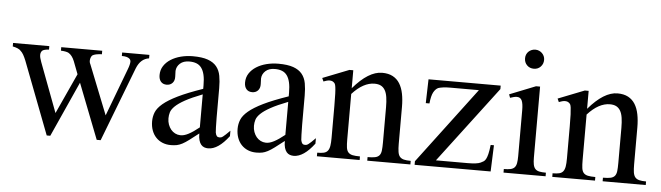

<svg xmlns="http://www.w3.org/2000/svg" viewBox="-44 -814 3423 994"><g transform="rotate(5 1667.5 -316.5)"><path d="M714.4 -429.2Q670.9 -423.3 650.4 -372.6L501.5 14.6H481L369.1 -272.5L239.7 14.6H221.2L77.1 -361.8Q69.8 -379.9 63 -391.6Q56.2 -403.3 48.8 -409.7Q43.5 -416.5 32.2 -421.4Q21 -426.3 5.9 -429.2V-447.3H194.3V-429.2Q168.5 -427.7 159.7 -420.4Q151.4 -412.1 151.1 -398.4Q150.9 -384.8 159.7 -361.8L256.3 -105L352.5 -314.9L327.1 -381.3Q315.4 -410.2 296.4 -421.4Q285.2 -427.7 256.3 -429.2V-447.3H469.2V-429.2Q451.2 -428.2 439 -425.8Q426.8 -423.3 419.4 -418Q416.5 -415 414.1 -409.9Q411.6 -404.8 410.4 -398.4Q409.2 -392.1 409.9 -385.3Q410.6 -378.4 414.1 -372.6L516.1 -115.7L608.9 -361.8Q619.6 -389.2 619.6 -404.3Q619.6 -407.2 618.2 -411.4Q616.7 -415.5 611.8 -419.7Q606.9 -423.8 597.7 -426.5Q588.4 -429.2 572.8 -429.2V-447.3H714.4Z M1166.5 -64.5Q1111.3 8.3 1059.6 8.3Q1048.8 8.3 1039.3 4.9Q1029.8 1.5 1022.7 -6.8Q1015.6 -15.1 1011.5 -29.1Q1007.3 -43 1007.3 -64.5Q978 -41.5 958.7 -27.1Q939.5 -12.7 924.6 -4.9Q909.7 2.9 896.2 5.6Q882.8 8.3 865.2 8.3Q841.3 8.3 821.8 0.2Q802.2 -7.8 788.1 -22.7Q773.9 -37.6 766.1 -58.8Q758.3 -80.1 758.3 -106Q758.3 -130.9 767.3 -153.3Q776.4 -175.8 803.2 -198.5Q830.1 -221.2 878.9 -245.1Q927.7 -269 1007.3 -296.4V-314.9Q1007.3 -347.2 1002.2 -369.1Q997.1 -391.1 986.8 -405Q976.6 -418.9 960.9 -425Q945.3 -431.2 923.8 -431.2Q893.1 -431.2 875.5 -415.3Q857.9 -399.4 856.4 -376.5L857.4 -347.2Q858.4 -326.2 846.9 -313.7Q835.4 -301.3 816.9 -301.3Q797.4 -301.3 786.6 -313.7Q775.9 -326.2 775.9 -348.1Q775.9 -374.5 789.3 -395.3Q802.7 -416 825.4 -430.4Q848.1 -444.8 877.7 -452.4Q907.2 -460 939.5 -460Q987.8 -460 1017.3 -449.5Q1046.9 -439 1063 -419.2Q1079.1 -399.4 1084.2 -371.1Q1089.4 -342.8 1089.4 -307.6V-155.3Q1089.4 -124 1090.3 -104Q1091.3 -84 1091.8 -77.1Q1094.2 -64 1099.1 -58.6Q1104 -53.2 1113.3 -53.2Q1117.7 -53.2 1121.6 -54.4Q1125.5 -55.7 1130.9 -59.6Q1136.2 -63.5 1144.5 -71.3Q1152.8 -79.1 1166.5 -92.8ZM1007.3 -267.6Q950.7 -245.6 917.7 -227.3Q884.8 -209 867.7 -192.4Q850.6 -175.8 845.9 -160.4Q841.3 -145 841.3 -128.9Q841.3 -111.3 846.7 -96.7Q852.1 -82 861.1 -71Q870.1 -60.1 882.6 -53.7Q895 -47.4 909.2 -46.9Q928.2 -45.9 952.4 -58.6Q976.6 -71.3 1007.3 -96.2Z M1610.8 -64.5Q1555.7 8.3 1503.9 8.3Q1493.2 8.3 1483.6 4.9Q1474.1 1.5 1467 -6.8Q1460 -15.1 1455.8 -29.1Q1451.7 -43 1451.7 -64.5Q1422.4 -41.5 1403.1 -27.1Q1383.8 -12.7 1368.9 -4.9Q1354 2.9 1340.6 5.6Q1327.1 8.3 1309.6 8.3Q1285.6 8.3 1266.1 0.2Q1246.6 -7.8 1232.4 -22.7Q1218.3 -37.6 1210.4 -58.8Q1202.6 -80.1 1202.6 -106Q1202.6 -130.9 1211.7 -153.3Q1220.7 -175.8 1247.6 -198.5Q1274.4 -221.2 1323.2 -245.1Q1372.1 -269 1451.7 -296.4V-314.9Q1451.7 -347.2 1446.5 -369.1Q1441.4 -391.1 1431.2 -405Q1420.9 -418.9 1405.3 -425Q1389.6 -431.2 1368.2 -431.2Q1337.4 -431.2 1319.8 -415.3Q1302.2 -399.4 1300.8 -376.5L1301.8 -347.2Q1302.7 -326.2 1291.3 -313.7Q1279.8 -301.3 1261.2 -301.3Q1241.7 -301.3 1231 -313.7Q1220.2 -326.2 1220.2 -348.1Q1220.2 -374.5 1233.6 -395.3Q1247.1 -416 1269.8 -430.4Q1292.5 -444.8 1322 -452.4Q1351.6 -460 1383.8 -460Q1432.1 -460 1461.7 -449.5Q1491.2 -439 1507.3 -419.2Q1523.4 -399.4 1528.6 -371.1Q1533.7 -342.8 1533.7 -307.6V-155.3Q1533.7 -124 1534.7 -104Q1535.6 -84 1536.1 -77.1Q1538.6 -64 1543.5 -58.6Q1548.3 -53.2 1557.6 -53.2Q1562 -53.2 1565.9 -54.4Q1569.8 -55.7 1575.2 -59.6Q1580.6 -63.5 1588.9 -71.3Q1597.2 -79.1 1610.8 -92.8ZM1451.7 -267.6Q1395 -245.6 1362.1 -227.3Q1329.1 -209 1312 -192.4Q1294.9 -175.8 1290.3 -160.4Q1285.6 -145 1285.6 -128.9Q1285.6 -111.3 1291 -96.7Q1296.4 -82 1305.4 -71Q1314.5 -60.1 1326.9 -53.7Q1339.4 -47.4 1353.5 -46.9Q1372.6 -45.9 1396.7 -58.6Q1420.9 -71.3 1451.7 -96.2Z M1885.7 0V-18.6Q1910.6 -18.6 1925 -21.7Q1939.5 -24.9 1947 -33.9Q1954.6 -43 1956.5 -59.1Q1958.5 -75.2 1958.5 -101.1V-283.7Q1958.5 -314 1955.1 -336.2Q1951.7 -358.4 1943.4 -372.6Q1935.1 -386.7 1921.9 -393.6Q1908.7 -400.4 1888.7 -400.4Q1860.4 -400.4 1831.3 -384.8Q1802.2 -369.1 1772.9 -336.9V-101.1Q1772.9 -74.7 1775.1 -58.6Q1777.3 -42.5 1785.2 -33.7Q1793 -24.9 1807.4 -21.7Q1821.8 -18.6 1846.2 -18.6V0H1624V-18.6Q1645 -18.6 1658.2 -21.7Q1671.4 -24.9 1678.7 -34.2Q1686 -43.5 1688.7 -59.6Q1691.4 -75.7 1691.4 -101.1V-267.6Q1691.4 -307.6 1690.4 -330.6Q1689.5 -353.5 1687.7 -365.7Q1686 -377.9 1683.3 -382.3Q1680.7 -386.7 1676.8 -389.6Q1660.6 -403.8 1624 -388.7L1616.2 -406.2L1752.9 -460H1772.9V-366.7Q1852.5 -460 1923.3 -460Q1956.1 -460 1978.5 -448Q2001 -436 2014.6 -414.1Q2028.3 -392.1 2034.4 -361.3Q2040.5 -330.6 2040.5 -293V-101.1Q2040.5 -76.2 2043 -60.1Q2045.4 -43.9 2052.7 -34.9Q2060.1 -25.9 2073.7 -22.2Q2087.4 -18.6 2109.9 -18.6V0Z M2239.7 -32.7H2403.8Q2454.1 -32.7 2471.7 -41.5Q2480 -45.4 2486.3 -49.3Q2492.7 -53.2 2497.8 -62.3Q2502.9 -71.3 2507.3 -88.6Q2511.7 -106 2515.1 -136.7H2532.2L2526.9 0H2131.8V-18.6L2429.7 -414.1H2281.7Q2258.8 -414.1 2243.4 -411.9Q2228 -409.7 2219.2 -406.7Q2205.1 -400.4 2194.8 -381.8Q2184.6 -363.3 2180.7 -323.2H2161.6L2165 -447.3H2540V-429.2Z M2752.4 -599.6Q2752.4 -578.6 2738.5 -564Q2724.6 -549.3 2703.1 -549.3Q2681.6 -549.3 2667.5 -563.5Q2653.3 -577.6 2653.3 -599.6Q2653.3 -610.4 2657.2 -619.4Q2661.1 -628.4 2668 -634.8Q2674.8 -641.1 2683.8 -644.8Q2692.9 -648.4 2703.1 -648.4Q2713.4 -648.4 2722.4 -644.5Q2731.4 -640.6 2738 -634Q2744.6 -627.4 2748.5 -618.7Q2752.4 -609.9 2752.4 -599.6ZM2593.8 0V-18.6Q2614.7 -18.6 2628.2 -21.5Q2641.6 -24.4 2649.2 -32.5Q2656.7 -40.5 2659.4 -54.9Q2662.1 -69.3 2662.1 -91.8V-331.1Q2662.1 -363.3 2655 -379.9Q2647.9 -396.5 2628.4 -396.5Q2621.6 -396.5 2613.3 -394.5Q2605 -392.6 2593.8 -388.7L2587.4 -406.2L2722.7 -460H2743.7V-91.8Q2743.7 -69.3 2746.6 -54.9Q2749.5 -40.5 2757.1 -32.5Q2764.6 -24.4 2778.1 -21.5Q2791.5 -18.6 2812.5 -18.6V0Z M3108.9 0V-18.6Q3133.8 -18.6 3148.2 -21.7Q3162.6 -24.9 3170.2 -33.9Q3177.7 -43 3179.7 -59.1Q3181.6 -75.2 3181.6 -101.1V-283.7Q3181.6 -314 3178.2 -336.2Q3174.8 -358.4 3166.5 -372.6Q3158.2 -386.7 3145 -393.6Q3131.8 -400.4 3111.8 -400.4Q3083.5 -400.4 3054.4 -384.8Q3025.4 -369.1 2996.1 -336.9V-101.1Q2996.1 -74.7 2998.3 -58.6Q3000.5 -42.5 3008.3 -33.7Q3016.1 -24.9 3030.5 -21.7Q3044.9 -18.6 3069.3 -18.6V0H2847.2V-18.6Q2868.2 -18.6 2881.3 -21.7Q2894.5 -24.9 2901.9 -34.2Q2909.2 -43.5 2911.9 -59.6Q2914.6 -75.7 2914.6 -101.1V-267.6Q2914.6 -307.6 2913.6 -330.6Q2912.6 -353.5 2910.9 -365.7Q2909.2 -377.9 2906.5 -382.3Q2903.8 -386.7 2899.9 -389.6Q2883.8 -403.8 2847.2 -388.7L2839.4 -406.2L2976.1 -460H2996.1V-366.7Q3075.7 -460 3146.5 -460Q3179.2 -460 3201.7 -448Q3224.1 -436 3237.8 -414.1Q3251.5 -392.1 3257.6 -361.3Q3263.7 -330.6 3263.7 -293V-101.1Q3263.7 -76.2 3266.1 -60.1Q3268.6 -43.9 3275.9 -34.9Q3283.2 -25.9 3296.9 -22.2Q3310.5 -18.6 3333 -18.6V0Z"/></g></svg>

Font: Campania
Style: Regular
Weight: 400
Version: Version 2.009